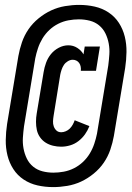

<svg xmlns="http://www.w3.org/2000/svg" viewBox="-20 -732 540 784"><path d="M230 -133Q213 -133 196.5 -137Q180 -141 166.5 -149.5Q153 -158 143.5 -171.5Q134 -185 130.5 -201Q127 -217 127 -234.5Q127 -252 130 -269L158 -437Q161 -456 168 -475.5Q175 -495 188 -511Q201 -527 220 -537Q239 -547 259 -547Q279 -547 295.5 -536.5Q312 -526 321 -510L326 -542H388L372 -443H310Q311 -451 309.5 -459.5Q308 -468 303.5 -474.5Q299 -481 292 -484.5Q285 -488 277 -488Q267 -488 257 -482Q247 -476 241 -467Q235 -458 231.5 -447.5Q228 -437 226 -427L199 -260Q197 -248 196.5 -237Q196 -226 199.5 -216Q203 -206 210.5 -199Q218 -192 230 -192Q239 -192 248.5 -196Q258 -200 265 -207Q272 -214 277 -223Q282 -232 285 -241L345 -217Q338 -199 327 -183.5Q316 -168 300.5 -156Q285 -144 266.5 -138.5Q248 -133 230 -133ZM197 32Q164 32 133 25Q102 18 76.5 1Q51 -16 34.5 -41.5Q18 -67 10.5 -97.5Q3 -128 3.5 -160.5Q4 -193 9 -226L55 -503Q60 -531 69.5 -559Q79 -587 96 -612Q113 -637 137.5 -657Q162 -677 189 -689.5Q216 -702 245.5 -707Q275 -712 303 -712Q336 -712 367 -705Q398 -698 423.5 -681Q449 -664 465.5 -638.5Q482 -613 489.5 -582.5Q497 -552 496.5 -519.5Q496 -487 491 -454L445 -177Q440 -149 430.5 -121Q421 -93 404 -68Q387 -43 362.5 -23Q338 -3 311 9.5Q284 22 254.5 27Q225 32 197 32ZM198 -27Q219 -27 240.5 -31Q262 -35 282 -45Q302 -55 318.5 -70.5Q335 -86 346.5 -105Q358 -124 365 -145Q372 -166 376 -186L422 -464Q425 -487 426.5 -509.5Q428 -532 424 -554Q420 -576 410.5 -595.5Q401 -615 384.5 -628.5Q368 -642 346.5 -647.5Q325 -653 302 -653Q281 -653 259.5 -649Q238 -645 218 -635Q198 -625 181.5 -609.5Q165 -594 153.5 -575Q142 -556 135 -535Q128 -514 124 -494L78 -216Q75 -193 73.5 -170.5Q72 -148 76 -126Q80 -104 89.5 -84.5Q99 -65 115.5 -51.5Q132 -38 153.5 -32.5Q175 -27 198 -27Z"/></svg>

Font: Iosevka Curly Slab Heavy
Style: Italic
Weight: 900
Italic angle: -9°
Monospace: yes
Designer: Belleve Invis
Foundry: Belleve Invis
Version: Version 22.1.2; ttfautohint (v1.8.4)